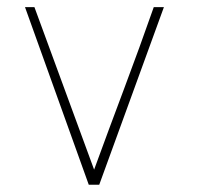

<svg xmlns="http://www.w3.org/2000/svg" viewBox="-20 -508 544 528"><path d="M48.8 -488.3 224.1 0H252.9L430.7 -488.3H402.8Q383.8 -434.1 363.3 -377.7Q342.8 -321.3 321.5 -264.6Q300.3 -208 279.3 -151.6Q258.3 -95.2 238.8 -41.5L74.7 -488.3Z"/></svg>

Font: SaysetthaMai Thin
Style: Regular
Weight: 100
Designer: John M. Durdin
Foundry: Lao Script for Windows
Version: Version 1.101